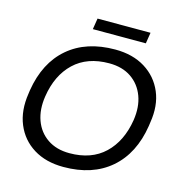

<svg xmlns="http://www.w3.org/2000/svg" viewBox="-129 -1024 1123 1162"><g transform="rotate(15 432.5 -442.5)"><path d="M371 18Q261 18 183.5 -30Q106 -78 71 -162.5Q36 -247 53 -356L56 -378Q85 -557 198 -653.5Q311 -750 492 -750Q602 -750 679.5 -702Q757 -654 792.5 -570.5Q828 -487 810 -378L807 -356Q779 -177 666 -79.5Q553 18 371 18ZM385 -72Q522 -72 604.5 -150.5Q687 -229 709 -366Q722 -451 697.5 -517Q673 -583 617 -621.5Q561 -660 478 -660Q341 -660 258.5 -581.5Q176 -503 155 -366Q142 -282 166 -215.5Q190 -149 246.5 -110.5Q303 -72 385 -72ZM660 -834H328L339 -903H671Z"/></g></svg>

Font: Sora Variable Italic
Style: Regular
Weight: 400
Designer: Jonathan Barnbrook, Julián Moncada
Foundry: Barnbrook Fonts
Version: Version 2.000